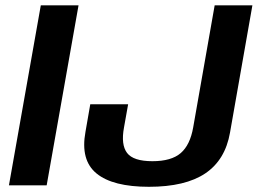

<svg xmlns="http://www.w3.org/2000/svg" viewBox="-20 -695 968 720"><path d="M13.5 0H155L274.5 -675H133ZM538.5 5.5Q675 5.5 749.8 -44.8Q824.5 -95 842.5 -197.5L926.5 -675H785L704.5 -217.5Q693 -151.5 657.8 -121Q622.5 -90.5 551.5 -90.5Q480 -90.5 456.5 -121.5Q433 -152.5 445 -217L460.5 -304H318.5L300.5 -200.5Q281 -94.5 342 -44.5Q403 5.5 538.5 5.5Z"/></svg>

Font: Anybody Thin SemiBold
Style: Italic
Weight: 600
Italic angle: -10°
Version: Version 1.113;gftools[0.9.25]